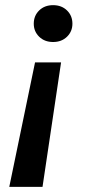

<svg xmlns="http://www.w3.org/2000/svg" viewBox="-20 -549 344 745"><path d="M217 -307 145 176H16L116 -307ZM186 -529Q219 -529 240 -508.5Q261 -488 261 -457Q261 -427 240 -406.5Q219 -386 186 -386Q153 -386 132 -406.5Q111 -427 111 -457Q111 -488 132 -508.5Q153 -529 186 -529Z"/></svg>

Font: DM Sans 11pt SemiBold
Style: Italic
Weight: 600
Italic angle: -10°
Version: Version 4.004;gftools[0.9.30]